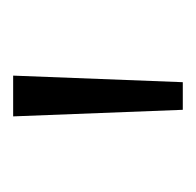

<svg xmlns="http://www.w3.org/2000/svg" viewBox="-23 -746 298 292"><g transform="rotate(-90 126.0 -600.0)"><path d="M105 -471 95 -729H157L147 -471Z"/></g></svg>

Font: Noto Sans Gurmukhi ExtraCondensed Light
Style: Regular
Weight: 300
Width: 2
Designer: Jelle Bosma - Monotype Design Team
Foundry: Monotype Imaging Inc.
Version: Version 2.004; ttfautohint (v1.8.4.7-5d5b)